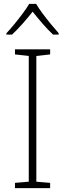

<svg xmlns="http://www.w3.org/2000/svg" viewBox="-20 -968 334 988"><path d="M238 0H57V-27L128 -33V-680L57 -688V-714H238V-688L167 -680V-33L238 -27ZM166 -948Q178 -927 198.5 -899.5Q219 -872 241.5 -844.5Q264 -817 282 -797V-790H253Q226 -815 198 -847.5Q170 -880 148 -908Q126 -880 97.5 -847.5Q69 -815 42 -790H13V-797Q32 -817 54.5 -844.5Q77 -872 97.5 -899.5Q118 -927 130 -948Z"/></svg>

Font: Noto Sans Bengali ExtraLight
Style: Regular
Weight: 200
Designer: Jelle Bosma - Monotype Design Team
Foundry: Monotype Imaging Inc.
Version: Version 2.003; ttfautohint (v1.8.4.7-5d5b)